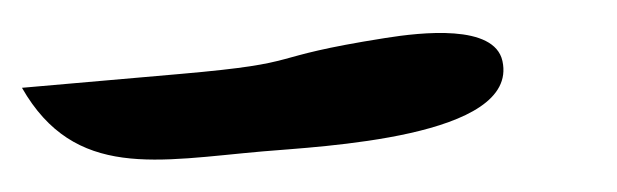

<svg xmlns="http://www.w3.org/2000/svg" viewBox="-40 -512 688 214"><g transform="rotate(-5 304.5 -405.0)"><path d="M-13.5 -442C36 -334.6 130.4 -348 247.5 -348C311.2 -348 533.7 -338.3 522.6 -425C517.2 -467.1 434.9 -464.8 394.9 -462C251.2 -452 310.9 -442 163.5 -442Z"/></g></svg>

Font: Rocketfuel
Style: Regular
Weight: 400
Designer: Mew Too
Foundry: Cannot Into Space Fonts.
Version: Version 0.27